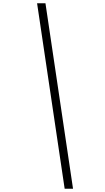

<svg xmlns="http://www.w3.org/2000/svg" viewBox="-20 -968 640 1170"><path d="M374 182 206 -948H257L425 182Z"/></svg>

Font: Victor Mono Thin
Style: Italic
Weight: 100
Italic angle: -12°
Monospace: yes
Designer: Rune Bjørnerås
Version: Version 1.561;gftools[0.9.30]